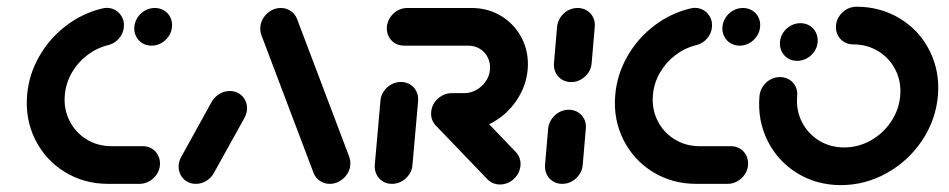

<svg xmlns="http://www.w3.org/2000/svg" viewBox="-20 -542 2799 566"><path d="M60 -262.2Q65.2 -322.6 95.6 -375.7Q125.9 -428.9 174.4 -465.9Q223 -503 281.1 -517Q298.5 -521.5 313.9 -515.2Q329.3 -508.9 338 -494.6Q346.7 -480.4 345.2 -463Q343.7 -443.3 330.6 -428.3Q317.4 -413.3 298.5 -408.9Q265.2 -400.7 237.2 -379.4Q209.3 -358.1 191.7 -327.6Q174.1 -297 171.1 -262.2Q167.4 -221.1 184.6 -186.5Q201.9 -151.9 234.6 -131.5Q267.4 -111.1 308.5 -111.1H400.7Q415.9 -111.1 428 -103.7Q440 -96.3 446.3 -83.5Q452.6 -70.7 451.5 -55.6Q450.4 -40.4 441.7 -27.6Q433 -14.8 419.6 -7.4Q406.3 0 391.1 0H298.9Q227.8 0 170.7 -35.2Q113.7 -70.4 83.7 -130.7Q53.7 -191.1 60 -262.2ZM375.9 -463Q377.4 -478.1 385.9 -490.9Q394.4 -503.7 407.8 -511.1Q421.1 -518.5 436.3 -518.5Q451.5 -518.5 463.7 -511.1Q475.9 -503.7 482.2 -490.9Q488.5 -478.1 487 -463Q485.9 -447.8 477.2 -435Q468.5 -422.2 455.2 -414.8Q441.9 -407.4 426.7 -407.4Q411.5 -407.4 399.4 -414.8Q387.4 -422.2 381.1 -435Q374.8 -447.8 375.9 -463Z M557.4 0Q542.2 0 530.2 -7.4Q518.1 -14.8 511.9 -27.6Q505.6 -40.4 506.7 -55.6Q507.8 -68.5 514.8 -80.4L604.4 -242.6Q613 -256.7 627 -265.2Q641.1 -273.7 657.4 -273.7Q672.6 -273.7 684.6 -266.3Q696.7 -258.9 703 -246.1Q709.3 -233.3 708.1 -218.1Q706.7 -205.2 700 -193.3L610 -31.1Q601.9 -17 587.8 -8.5Q573.7 0 557.4 0ZM1012.6 -55.6Q1011.5 -40.7 1002.8 -28Q994.1 -15.2 980.7 -7.6Q967.4 0 952.2 0Q936.3 0 923.5 -8.5Q910.7 -17 904.8 -31.1L750.7 -438.1Q746.3 -450.7 747.4 -463Q748.9 -477.8 757.4 -490.6Q765.9 -503.3 779.3 -510.9Q792.6 -518.5 807.8 -518.5Q823.7 -518.5 836.5 -510Q849.3 -501.5 855.2 -487.4L1009.3 -80.4Q1013.7 -67.8 1012.6 -55.6Z M1135.6 0Q1120.4 0 1108.3 -7.4Q1096.3 -14.8 1090 -27.6Q1083.7 -40.4 1084.8 -55.6L1101.5 -244.8Q1102.6 -260 1111.3 -272.8Q1120 -285.6 1133.3 -293Q1146.7 -300.4 1161.9 -300.4Q1177 -300.4 1189.1 -293Q1201.1 -285.6 1207.4 -272.8Q1213.7 -260 1212.6 -244.8L1195.9 -55.6Q1194.8 -40.4 1186.1 -27.6Q1177.4 -14.8 1164.1 -7.4Q1150.7 0 1135.6 0ZM1514.4 -53.7Q1513 -38.5 1504.4 -25.7Q1495.9 -13 1482.6 -5.6Q1469.3 1.9 1454.1 1.9Q1443 1.9 1433.3 -2.2Q1423.7 -6.3 1416.7 -13.7L1265.2 -171.5Q1257.4 -179.6 1253.7 -189.8Q1250 -200 1251.1 -211.9Q1252.2 -227 1260.9 -239.8Q1269.6 -252.6 1283 -260Q1296.3 -267.4 1311.5 -267.4Q1322.2 -267.4 1332 -263.3Q1341.9 -259.3 1348.5 -252.2L1500.7 -93.7Q1508.1 -85.9 1511.7 -75.7Q1515.2 -65.6 1514.4 -53.7ZM1251.1 -211.9Q1252.2 -227 1260.9 -239.8Q1269.6 -252.6 1283 -260Q1296.3 -267.4 1311.5 -267.4H1348.1Q1367.4 -267.4 1384.3 -276.9Q1401.1 -286.3 1412 -302.2Q1423 -318.1 1424.4 -337.4Q1425.9 -356.3 1418 -372.4Q1410 -388.5 1394.8 -398Q1379.6 -407.4 1360.4 -407.4H1171.1Q1155.9 -407.4 1143.9 -414.8Q1131.9 -422.2 1125.6 -435Q1119.3 -447.8 1120.4 -463Q1121.9 -478.1 1130.4 -490.9Q1138.9 -503.7 1152.2 -511.1Q1165.6 -518.5 1180.7 -518.5H1370Q1419.3 -518.5 1458.7 -494.1Q1498.1 -469.6 1518.9 -428.1Q1539.6 -386.7 1535.6 -337.4Q1531.1 -288.1 1503.1 -246.5Q1475.2 -204.8 1431.5 -180.6Q1387.8 -156.3 1338.5 -156.3H1301.9Q1286.7 -156.3 1274.6 -163.7Q1262.6 -171.1 1256.3 -183.9Q1250 -196.7 1251.1 -211.9Z M1637.4 0Q1622.2 0 1610.2 -7.4Q1598.1 -14.8 1591.9 -27.6Q1585.6 -40.4 1586.7 -55.6L1595.9 -163Q1597.4 -178.1 1606.1 -190.9Q1614.8 -203.7 1628.1 -211.1Q1641.5 -218.5 1656.7 -218.5Q1671.9 -218.5 1683.9 -211.1Q1695.9 -203.7 1702.2 -190.9Q1708.5 -178.1 1707 -163L1697.8 -55.6Q1696.7 -40.4 1688 -27.6Q1679.3 -14.8 1665.9 -7.4Q1652.6 0 1637.4 0ZM1663.7 -300Q1648.5 -300 1636.5 -307.4Q1624.4 -314.8 1618.1 -327.6Q1611.9 -340.4 1613 -355.6L1622.2 -463Q1623.7 -478.1 1632.2 -490.9Q1640.7 -503.7 1654.1 -511.1Q1667.4 -518.5 1682.6 -518.5Q1697.8 -518.5 1710 -511.1Q1722.2 -503.7 1728.5 -490.9Q1734.8 -478.1 1733.3 -463L1724.1 -355.6Q1723 -340.4 1714.3 -327.6Q1705.6 -314.8 1692.2 -307.4Q1678.9 -300 1663.7 -300Z M1793.7 -262.2Q1798.9 -322.6 1829.3 -375.7Q1859.6 -428.9 1908.1 -465.9Q1956.7 -503 2014.8 -517Q2032.2 -521.5 2047.6 -515.2Q2063 -508.9 2071.7 -494.6Q2080.4 -480.4 2078.9 -463Q2077.4 -443.3 2064.3 -428.3Q2051.1 -413.3 2032.2 -408.9Q1998.9 -400.7 1970.9 -379.4Q1943 -358.1 1925.4 -327.6Q1907.8 -297 1904.8 -262.2Q1901.1 -221.1 1918.3 -186.5Q1935.6 -151.9 1968.3 -131.5Q2001.1 -111.1 2042.2 -111.1H2134.4Q2149.6 -111.1 2161.7 -103.7Q2173.7 -96.3 2180 -83.5Q2186.3 -70.7 2185.2 -55.6Q2184.1 -40.4 2175.4 -27.6Q2166.7 -14.8 2153.3 -7.4Q2140 0 2124.8 0H2032.6Q1961.5 0 1904.4 -35.2Q1847.4 -70.4 1817.4 -130.7Q1787.4 -191.1 1793.7 -262.2ZM2109.6 -463Q2111.1 -478.1 2119.6 -490.9Q2128.1 -503.7 2141.5 -511.1Q2154.8 -518.5 2170 -518.5Q2185.2 -518.5 2197.4 -511.1Q2209.6 -503.7 2215.9 -490.9Q2222.2 -478.1 2220.7 -463Q2219.6 -447.8 2210.9 -435Q2202.2 -422.2 2188.9 -414.8Q2175.6 -407.4 2160.4 -407.4Q2145.2 -407.4 2133.1 -414.8Q2121.1 -422.2 2114.8 -435Q2108.5 -447.8 2109.6 -463Z M2279.3 -418.1Q2280.4 -433.3 2289.1 -446.2Q2297.8 -459 2311.1 -466.4Q2324.4 -473.7 2339.6 -473.7Q2354.8 -473.7 2366.9 -466.3Q2378.9 -458.9 2385.2 -446.1Q2391.5 -433.3 2390.4 -418.1Q2389.3 -403 2380.6 -390.2Q2371.9 -377.4 2358.5 -370Q2345.2 -362.6 2330 -362.6Q2314.8 -362.6 2302.8 -370Q2290.7 -377.4 2284.4 -390.2Q2278.1 -403 2279.3 -418.1ZM2444.4 -466.7Q2445.6 -481.9 2454.3 -494.7Q2463 -507.5 2476.3 -514.9Q2489.6 -522.2 2504.8 -522.2Q2576.2 -522.2 2633.7 -486.9Q2691.2 -451.6 2721.1 -391.1Q2751.1 -330.6 2744.8 -259.2Q2738.5 -187.8 2697.9 -127.3Q2657.3 -66.9 2593.8 -31.6Q2530.3 3.7 2458.8 3.7Q2387.4 3.7 2330 -31.6Q2272.6 -66.9 2242.6 -127.4Q2212.6 -187.9 2218.9 -259.3Q2220.4 -274.4 2228.9 -287.2Q2237.4 -300 2250.7 -307.4Q2264.1 -314.8 2279.3 -314.8Q2294.4 -314.8 2306.7 -307.4Q2318.9 -300 2325.2 -287.2Q2331.5 -274.4 2330 -259.3Q2326.3 -217.8 2343.7 -183Q2361.2 -148.2 2394.2 -127.8Q2427.2 -107.4 2468.6 -107.4Q2510 -107.4 2546.6 -127.8Q2583.2 -148.3 2606.6 -183.1Q2630 -217.9 2633.7 -259.3Q2637.4 -300.7 2620 -335.5Q2602.6 -370.3 2569.6 -390.7Q2536.6 -411.1 2495.2 -411.1Q2480 -411.1 2468 -418.5Q2455.9 -425.9 2449.6 -438.7Q2443.3 -451.5 2444.4 -466.7Z"/></svg>

Font: 26F Galaxy Sans Oblique
Style: Regular
Weight: 400
Italic angle: -5°
Designer: C₂₉H₂₅N₃O₅
Version: Version 1.200;FEAKit 1.0